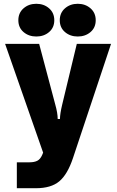

<svg xmlns="http://www.w3.org/2000/svg" viewBox="-20 -799 616 1015"><path d="M69 196V59H137Q161 59 177 51Q193 43 203 20L208 8L7 -567H187L272 -247Q285 -201 285 -170H297Q297 -197 309 -247L386 -567H567L366 36Q337 123 293.5 159.5Q250 196 170 196ZM77 -692Q77 -731 104.5 -755Q132 -779 172 -779Q212 -779 239.5 -755Q267 -731 267 -692Q267 -653 239.5 -629.5Q212 -606 172 -606Q132 -606 104.5 -629.5Q77 -653 77 -692ZM296 -692Q296 -731 323.5 -755Q351 -779 391 -779Q431 -779 458.5 -755Q486 -731 486 -692Q486 -653 458.5 -629.5Q431 -606 391 -606Q351 -606 323.5 -629.5Q296 -653 296 -692Z"/></svg>

Font: Open Sauce Sans Black
Style: Regular
Weight: 900
Designer: Alfredo Marco Pradil
Foundry: Creative Sauce Fz LLC
Version: Version 1.477